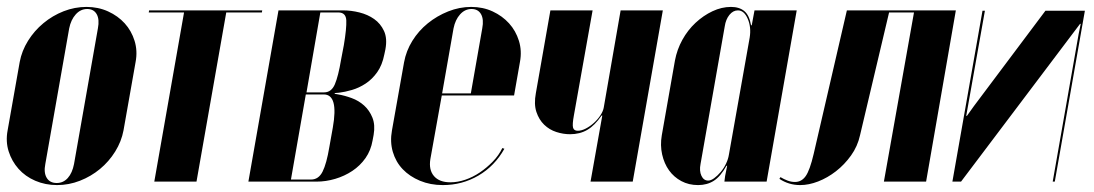

<svg xmlns="http://www.w3.org/2000/svg" viewBox="-28 -525 3162 555"><path d="M222 -505Q256 -505 284.5 -492Q313 -479 332.5 -457.5Q352 -436 361 -407Q370 -378 364 -346L329 -148Q323 -116 305 -87Q287 -58 261 -36.5Q235 -15 203 -2.5Q171 10 137 10Q103 10 74 -2.5Q45 -15 25.5 -37Q6 -59 -3 -87.5Q-12 -116 -6 -148L29 -346Q35 -378 53 -407Q71 -436 97.5 -458Q124 -480 156 -492.5Q188 -505 222 -505ZM224 -499Q205 -499 191 -483.5Q177 -468 172 -443L103 -51Q98 -26 107 -11Q116 4 136 4Q155 4 168 -10.5Q181 -25 186 -51L255 -443Q260 -469 251.5 -484Q243 -499 224 -499Z M729 -489H626L540 0H418L504 -489H402L403 -495H730Z M1083 -368Q1077 -337 1062.5 -316.5Q1048 -296 1029 -283.5Q1010 -271 989.5 -265Q969 -259 952 -257L940 -256L939 -254L950 -252Q968 -249 988.5 -241.5Q1009 -234 1024.5 -220Q1040 -206 1048.5 -185Q1057 -164 1052 -135L1049 -119Q1044 -90 1028.5 -68Q1013 -46 990.5 -31Q968 -16 941 -8Q914 0 887 0H690L777 -495H964Q987 -495 1011 -489Q1035 -483 1053.5 -470Q1072 -457 1082 -435.5Q1092 -414 1086 -382ZM909 -258Q930 -258 940 -281.5Q950 -305 958 -353L966 -395Q974 -443 973 -466Q972 -489 950 -489H898L858 -258ZM934 -156Q951 -252 908 -252H856L813 -6H871Q893 -6 904.5 -29Q916 -52 924 -100Z M1140 -345Q1146 -378 1164 -407Q1182 -436 1208.5 -457.5Q1235 -479 1267.5 -492Q1300 -505 1334 -505Q1368 -505 1396 -492Q1424 -479 1443.5 -457.5Q1463 -436 1472 -407Q1481 -378 1475 -346L1458 -249H1249L1216 -65Q1211 -34 1226.5 -16Q1242 2 1274 2Q1295 2 1317 -5.5Q1339 -13 1359 -26.5Q1379 -40 1396.5 -58Q1414 -76 1424 -97L1430 -95Q1402 -45 1355 -17.5Q1308 10 1252 10Q1216 10 1186 -2.5Q1156 -15 1136 -36Q1116 -57 1107.5 -86Q1099 -115 1105 -148ZM1333 -255 1366 -443Q1371 -469 1362.5 -484Q1354 -499 1335 -499Q1316 -499 1302 -483.5Q1288 -468 1283 -443L1250 -255Z M1711 -191Q1691 -162 1669.5 -149.5Q1648 -137 1620 -137Q1600 -137 1580 -143.5Q1560 -150 1545 -164.5Q1530 -179 1522.5 -201.5Q1515 -224 1521 -256L1563 -495H1685L1631 -192Q1626 -165 1628.5 -156Q1631 -147 1642 -147Q1653 -147 1665.5 -153.5Q1678 -160 1689 -170Q1700 -180 1707.5 -191.5Q1715 -203 1717 -213L1766 -495H1888L1801 0H1679L1713 -191Z M2074 -46H2072Q2055 -15 2035.5 -2.5Q2016 10 1990 10Q1963 10 1941.5 -1.5Q1920 -13 1906 -32.5Q1892 -52 1886 -78.5Q1880 -105 1885 -134L1923 -350Q1929 -382 1944.5 -410Q1960 -438 1982.5 -459Q2005 -480 2031.5 -492.5Q2058 -505 2085 -505Q2109 -505 2123.5 -493Q2138 -481 2143 -452H2145L2153 -495H2275L2188 0H2066L2068 -16ZM2139 -416Q2144 -446 2133.5 -470.5Q2123 -495 2105 -495Q2091 -495 2080.5 -482Q2070 -469 2067 -449L1997 -51Q1993 -31 1999.5 -17Q2006 -3 2019 -3Q2027 -3 2036.5 -10Q2046 -17 2055 -27.5Q2064 -38 2070.5 -51.5Q2077 -65 2079 -78Z M2228 -13Q2238 -7 2248.5 -3Q2259 1 2270 1Q2289 1 2301 -16Q2313 -33 2324 -80L2420 -495H2735L2649 0H2527L2614 -489H2542L2458 -134Q2451 -102 2432 -75.5Q2413 -49 2388.5 -30Q2364 -11 2337 -0.5Q2310 10 2285 10Q2252 10 2225 -8Z M3108 -494 3021 0H3015L3090 -427L3096 -456H3094L2750 0H2725L2812 -494H2819L2765 -190H2767L2787 -218L2994 -494Z"/></svg>

Font: Moniqa Black Ita Display
Style: Italic
Weight: 900
Italic angle: -10°
Designer: Rajesh Rajput
Foundry: Rajesh Rajput
Version: Version 1.000